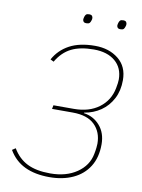

<svg xmlns="http://www.w3.org/2000/svg" viewBox="-95 -933 747 1010"><g transform="rotate(10 278.0 -428.0)"><path d="M240 12Q163 12 108.5 -14Q54 -40 22 -95L40 -107Q70 -56 118 -32Q166 -8 241 -8Q326 -8 383 -47Q440 -86 452 -149Q456 -169 457.5 -183.5Q459 -198 459 -205Q459 -267 420 -305.5Q381 -344 302 -344H192L196 -364H305Q386 -364 439 -403.5Q492 -443 505 -510Q508 -525 509.5 -537Q511 -549 511 -557Q511 -619 469 -654.5Q427 -690 355 -690Q282 -690 235 -666.5Q188 -643 157 -590L139 -599Q168 -652 222 -681Q276 -710 358 -710Q433 -710 483 -670Q533 -630 533 -557Q533 -501 510.5 -458Q488 -415 449.5 -388.5Q411 -362 362 -354L361 -351Q413 -344 447 -305Q481 -266 481 -205Q481 -135 450.5 -86.5Q420 -38 365.5 -13Q311 12 240 12ZM292 -819Q280 -819 276 -824.5Q272 -830 272 -836Q272 -840 273 -843.5Q274 -847 275 -851Q277 -858 281.5 -863Q286 -868 298 -868Q310 -868 314 -862.5Q318 -857 318 -851Q318 -847 317.5 -844Q317 -841 315 -836Q313 -829 308.5 -824Q304 -819 292 -819ZM474 -819Q462 -819 458 -824.5Q454 -830 454 -836Q454 -840 455 -843.5Q456 -847 457 -851Q459 -858 463.5 -863Q468 -868 480 -868Q492 -868 496 -862.5Q500 -857 500 -851Q500 -847 499.5 -844Q499 -841 497 -836Q495 -829 490.5 -824Q486 -819 474 -819Z"/></g></svg>

Font: IBM Plex Sans Thin
Style: Italic
Weight: 250
Italic angle: -11.31°
Designer: Mike Abbink, Paul van der Laan, Pieter van Rosmalen
Foundry: Bold Monday
Version: Version 3.201